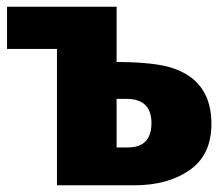

<svg xmlns="http://www.w3.org/2000/svg" viewBox="-20 -553 662 573"><path d="M381 0H150V-407H1V-533H329L328 -532V-368Q408 -368 460.5 -358.5Q513 -349 550 -322Q611 -276 611 -183Q611 -91 546 -45.5Q481 0 381 0ZM362 -113Q432 -113 432 -186Q432 -258 357 -258H328V-113Z"/></svg>

Font: Trujillo ExtraBold
Style: Regular
Weight: 800
Designer: Fira Sans original fonts by bBox Type GmbH, Carrois Corporate GbR, & Edenspiekermann AG / Changes by Cristiano Sobral
Foundry: Fira Sans original fonts by bBox Type GmbH, Carrois Corporate GbR, & Edenspiekermann AG / Changes by Cristiano Sobral
Version: Version 4.301;July 28, 2020;FontCreator 13.0.0.2655 64-bit